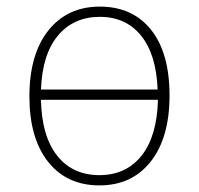

<svg xmlns="http://www.w3.org/2000/svg" viewBox="-20 -551 602 581"><path d="M281 -21Q361 -21 408 -79.5Q455 -138 458 -249H104Q106 -140 152.5 -80.5Q199 -21 281 -21ZM104 -280H457Q453 -386 407 -443Q361 -500 282 -500Q203 -500 155.5 -443.5Q108 -387 104 -280ZM282 -531Q381 -531 437 -461Q493 -391 493 -262Q493 -134 436 -62Q379 10 281 10Q182 10 125.5 -61.5Q69 -133 69 -259Q69 -387 126.5 -459Q184 -531 282 -531Z"/></svg>

Font: FiraSans
Style: Regular
Weight: 200
Designer: Carrois Corporate & Edenspiekermann AG
Foundry: Carrois Corporate GbR & Edenspiekermann AG
Version: Version 3.106;PS 003.106;hotconv 1.0.70;makeotf.lib2.5.58329